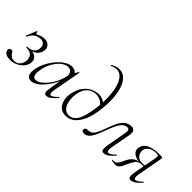

<svg xmlns="http://www.w3.org/2000/svg" viewBox="4 -1360 2005 2005"><g transform="rotate(45 1006.5 -357.5)"><path d="M110 -375Q118 -375 144 -388Q170 -401 208 -401Q250 -401 273 -374Q296 -347 289 -306Q283 -270 252 -241.5Q221 -213 174 -205L178 -213Q238 -218 263.5 -188.5Q289 -159 281 -116Q273 -79 246 -50Q219 -21 182 -5Q145 11 105 11Q52 11 30.5 -9Q9 -29 13 -53Q15 -62 22.5 -68.5Q30 -75 43 -75Q56 -75 62.5 -67Q69 -59 74 -48Q85 -32 99 -22Q113 -12 144 -12Q181 -12 203 -36.5Q225 -61 232 -94Q240 -138 217.5 -169.5Q195 -201 135 -201Q131 -201 130 -207Q129 -213 135 -213Q187 -215 212 -236.5Q237 -258 241 -292Q246 -331 227.5 -351Q209 -371 179 -371Q160 -371 137.5 -364.5Q115 -358 93.5 -338.5Q72 -319 55 -281Q54 -278 48.5 -280.5Q43 -283 44 -287L90 -400Q91 -403 97 -401Q103 -399 102 -396Q100 -386 103 -380.5Q106 -375 110 -375Z M412 13Q380 13 363.5 -11Q347 -35 354 -91Q362 -146 388.5 -200.5Q415 -255 452.5 -300Q490 -345 532.5 -372Q575 -399 614 -399Q632 -399 649 -392.5Q666 -386 678 -371Q690 -356 692 -332L654 -357Q665 -359 681 -373.5Q697 -388 700 -407Q702 -410 707.5 -409Q713 -408 712 -406L654 -89Q644 -28 670 -28Q682 -28 700 -41.5Q718 -55 740 -77Q743 -80 747 -76Q751 -72 748 -69Q715 -32 688.5 -11.5Q662 9 636 9Q613 9 607.5 -12.5Q602 -34 612 -89L636 -229L652 -246Q621 -172 580.5 -113Q540 -54 496.5 -20.5Q453 13 412 13ZM441 -30Q470 -30 501.5 -52.5Q533 -75 562.5 -112Q592 -149 614 -194Q636 -239 645 -283Q653 -318 637.5 -343Q622 -368 583 -367Q547 -366 508.5 -334Q470 -302 440.5 -248.5Q411 -195 401 -127Q394 -80 403 -55Q412 -30 441 -30Z M928 14Q886 14 859 -4Q832 -22 817.5 -51Q803 -80 799 -114Q795 -148 801 -181Q815 -259 850.5 -305Q886 -351 930.5 -371.5Q975 -392 1015 -392Q1050 -392 1077.5 -378.5Q1105 -365 1127 -342L1114 -301Q1094 -340 1061 -356Q1028 -372 996 -372Q965 -372 934 -358.5Q903 -345 879.5 -312.5Q856 -280 846 -222Q840 -187 842.5 -150.5Q845 -114 857 -82.5Q869 -51 892 -32Q915 -13 951 -13Q999 -13 1033 -60Q1067 -107 1087 -214Q1097 -268 1102 -325.5Q1107 -383 1105 -438Q1103 -493 1094 -542Q1085 -591 1067.5 -628Q1050 -665 1023.5 -686.5Q997 -708 960 -708Q928 -708 896 -689Q892 -688 889.5 -692.5Q887 -697 889 -698Q904 -709 928.5 -719Q953 -729 983 -729Q1028 -729 1060.5 -702.5Q1093 -676 1113.5 -629.5Q1134 -583 1143 -522.5Q1152 -462 1150 -393.5Q1148 -325 1136 -254Q1122 -169 1092.5 -109Q1063 -49 1021.5 -17.5Q980 14 928 14Z M1194 9Q1178 9 1168 2Q1158 -5 1161 -23Q1165 -40 1178 -43Q1191 -46 1207 -46Q1240 -46 1261.5 -71.5Q1283 -97 1299 -136.5Q1315 -176 1330.5 -221Q1346 -266 1366.5 -305.5Q1387 -345 1418 -370.5Q1449 -396 1495 -396Q1523 -396 1536 -376.5Q1549 -357 1541 -312L1500 -89Q1495 -58 1500 -43Q1505 -28 1518 -28Q1529 -28 1548 -40Q1567 -52 1589 -75Q1593 -79 1597 -74.5Q1601 -70 1598 -67Q1564 -29 1536.5 -10Q1509 9 1483 9Q1459 9 1454 -12.5Q1449 -34 1458 -89L1496 -302Q1502 -336 1493.5 -347.5Q1485 -359 1474 -359Q1438 -359 1412.5 -332.5Q1387 -306 1368 -264Q1349 -222 1332 -175Q1315 -128 1296.5 -86Q1278 -44 1253.5 -17.5Q1229 9 1194 9Z M1656 9Q1645 9 1631 7Q1617 5 1600 1Q1597 0 1598.5 -5.5Q1600 -11 1604 -9Q1608 -8 1617 -8Q1638 -8 1652.5 -21Q1667 -34 1678.5 -55.5Q1690 -77 1701 -103Q1717 -136 1737.5 -155.5Q1758 -175 1782.5 -183.5Q1807 -192 1834 -192L1839 -188Q1792 -188 1759 -201Q1726 -214 1711.5 -238Q1697 -262 1703 -294Q1710 -330 1737.5 -352.5Q1765 -375 1809 -385.5Q1853 -396 1907 -396Q1929 -396 1939 -394.5Q1949 -393 1951.5 -388.5Q1954 -384 1952 -375L1900 -89Q1890 -28 1917 -28Q1928 -28 1947.5 -40Q1967 -52 1989 -75Q1992 -79 1996 -74.5Q2000 -70 1997 -67Q1963 -29 1935.5 -10Q1908 9 1882 9Q1859 9 1853.5 -12.5Q1848 -34 1858 -89L1900 -312Q1907 -345 1907 -359.5Q1907 -374 1900.5 -377.5Q1894 -381 1879 -381Q1817 -381 1786.5 -357Q1756 -333 1751 -304Q1748 -285 1755 -261Q1762 -237 1784 -219.5Q1806 -202 1846 -202Q1868 -202 1893 -208L1887 -191Q1842 -191 1817.5 -183Q1793 -175 1776.5 -151Q1760 -127 1737 -78Q1730 -60 1719.5 -39.5Q1709 -19 1693.5 -5Q1678 9 1656 9Z"/></g></svg>

Font: Cormorant Light
Style: Italic
Weight: 300
Italic angle: -10°
Designer: Christian Thalmann (Catharsis Fonts)
Foundry: Catharsis Fonts
Version: Version 4.000